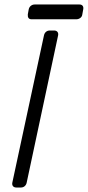

<svg xmlns="http://www.w3.org/2000/svg" viewBox="-20 -836 392 856"><path d="M53 0Q43 0 38 -6Q33 -12 35 -22L176 -678Q178 -688 185 -694Q192 -700 202 -700H221Q231 -700 236 -694Q241 -688 239 -678L99 -22Q97 -12 90 -6Q83 0 73 0ZM121 -750Q111 -750 107 -756Q103 -762 104 -772L108 -794Q110 -804 117.5 -810Q125 -816 135 -816H334Q344 -816 348.5 -810Q353 -804 351 -794L347 -772Q346 -762 338 -756Q330 -750 320 -750Z"/></svg>

Font: Rubik Light
Style: Italic
Weight: 300
Italic angle: -12°
Designer: Hubert and Fischer
Foundry: Hubert and Fischer
Version: Version 2.300;gftools[0.9.30]